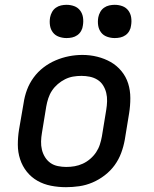

<svg xmlns="http://www.w3.org/2000/svg" viewBox="-20 -769 640 797"><path d="M254 8Q222 8 191.5 2Q161 -4 135.5 -18.5Q110 -33 91.5 -56Q73 -79 63.5 -108Q54 -137 54 -168.5Q54 -200 59 -231L78 -341Q82 -369 92 -396Q102 -423 119.5 -447Q137 -471 160.5 -489Q184 -507 211 -518.5Q238 -530 266 -535.5Q294 -541 322 -541Q354 -541 384 -533.5Q414 -526 439.5 -511.5Q465 -497 484 -474Q503 -451 512 -422.5Q521 -394 521 -362Q521 -330 516 -299L498 -189Q493 -161 483 -134Q473 -107 456 -83.5Q439 -60 415 -41.5Q391 -23 364 -11.5Q337 0 309 4Q281 8 254 8ZM255 -76Q273 -76 290 -79Q307 -82 323.5 -89.5Q340 -97 354.5 -109.5Q369 -122 379 -137Q389 -152 394.5 -169Q400 -186 403 -203L421 -313Q424 -331 424.5 -349Q425 -367 421 -383.5Q417 -400 408 -414.5Q399 -429 384.5 -438Q370 -447 353 -450.5Q336 -454 318 -454Q300 -454 283 -451Q266 -448 250 -440Q234 -432 220 -420Q206 -408 196 -393Q186 -378 180.5 -361Q175 -344 172 -327L154 -217Q151 -200 150.5 -182Q150 -164 154 -147.5Q158 -131 167 -116.5Q176 -102 189.5 -92.5Q203 -83 220.5 -79.5Q238 -76 255 -76ZM456 -611Q440 -611 424.5 -616.5Q409 -622 399.5 -634.5Q390 -647 387.5 -663.5Q385 -680 388 -697Q390 -708 396 -719Q402 -730 412 -737Q422 -744 433.5 -746.5Q445 -749 456 -749Q473 -749 488 -743.5Q503 -738 512.5 -725.5Q522 -713 524.5 -696.5Q527 -680 524 -663Q523 -652 517 -641Q511 -630 501 -623Q491 -616 479.5 -613.5Q468 -611 456 -611ZM256 -611Q240 -611 224.5 -616.5Q209 -622 199.5 -634.5Q190 -647 187.5 -663.5Q185 -680 188 -697Q190 -708 196 -719Q202 -730 212 -737Q222 -744 233.5 -746.5Q245 -749 256 -749Q273 -749 288 -743.5Q303 -738 312.5 -725.5Q322 -713 324.5 -696.5Q327 -680 324 -663Q323 -652 317 -641Q311 -630 301 -623Q291 -616 279.5 -613.5Q268 -611 256 -611Z"/></svg>

Font: Iosevka Curly Medium Extended
Style: Italic
Weight: 500
Width: 7
Italic angle: -9°
Monospace: yes
Designer: Belleve Invis
Foundry: Belleve Invis
Version: Version 11.1.0; ttfautohint (v1.8.3)